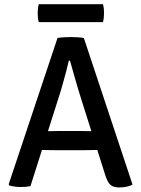

<svg xmlns="http://www.w3.org/2000/svg" viewBox="-20 -858 652 886"><path d="M245.5 -683Q258 -685 276 -686Q294 -687 307.5 -687Q319.5 -687 337.8 -686Q356 -685 367 -682.5L591.5 -6.5Q580 0.5 563.2 3.8Q546.5 7 529.5 7Q504 7 490.2 -4.5Q476.5 -16 466 -49L356 -397Q342 -441 328 -489.8Q314 -538.5 303 -578H297.5Q292.5 -555.5 285.5 -529Q278.5 -502.5 271.5 -477.5Q264.5 -452.5 259 -434L120.5 1Q111 3 99 4Q87 5 74.5 5Q61 5 47.2 3Q33.5 1 23 -2L20 -7.5ZM232 -165Q227.5 -165 213.2 -165.2Q199 -165.5 184.5 -165.8Q170 -166 165.5 -166H116L149 -252.5H192.5Q197 -252.5 209.8 -252.8Q222.5 -253 235 -253.2Q247.5 -253.5 252 -253.5H352Q357 -253.5 369.5 -253.2Q382 -253 395.2 -252.8Q408.5 -252.5 413 -252.5H457.5L486 -166H437Q432.5 -166 417.8 -165.8Q403 -165.5 388.5 -165.2Q374 -165 369.5 -165ZM159 -756Q156 -766 155 -775.2Q154 -784.5 154 -797Q154 -808.5 155 -818.2Q156 -828 159 -838.5H455.5Q458 -828 459 -819.2Q460 -810.5 460 -797.5Q460 -774.5 455.5 -756Z"/></svg>

Font: Signika Light
Style: Regular
Weight: 400
Version: Version 2.003;gftools[0.9.32]